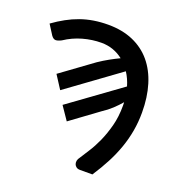

<svg xmlns="http://www.w3.org/2000/svg" viewBox="-125 -623 848 900"><g transform="rotate(20 299.5 -173.5)"><path d="M114 -216 272.5 -331.5Q298.5 -349 323.8 -363Q349 -377 371.5 -387.5Q349 -405.5 321.8 -415.2Q294.5 -425 263 -425Q217 -425 170.8 -412Q124.5 -399 84 -372Q66.5 -363 55.5 -363.2Q44.5 -363.5 34.5 -377L3 -426.5Q33.5 -448.5 64 -465.2Q94.5 -482 126.2 -493.2Q158 -504.5 192.2 -510Q226.5 -515.5 264 -515.5Q334.5 -515.5 388.5 -492Q442.5 -468.5 479 -425Q515.5 -381.5 534.2 -320Q553 -258.5 553 -182Q553 -134.5 545.2 -90.5Q537.5 -46.5 522.5 -3.8Q507.5 39 485.2 81.8Q463 124.5 433.5 169.5H371Q360 169.5 353 164.2Q346 159 343.2 151.2Q340.5 143.5 342.2 134Q344 124.5 351.5 115.5Q363.5 96 381.8 68Q400 40 416.8 2.8Q433.5 -34.5 445.8 -80.5Q458 -126.5 458 -182Q458 -186.5 457.8 -190.8Q457.5 -195 457.5 -199.5Q441 -180 420 -160.2Q399 -140.5 372 -123L235.5 -23L190.5 -89L445 -273.5Q434.5 -309.5 415.5 -338.5L156.5 -150Z"/></g></svg>

Font: Lato SemiBold
Style: Regular
Weight: 600
Designer: Lukasz Dziedzic with Adam Twardoch and Botio Nikoltchev
Foundry: tyPoland Lukasz Dziedzic
Version: Version 2.015; 2015-08-06; http://www.latofonts.com/